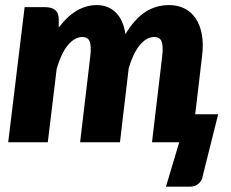

<svg xmlns="http://www.w3.org/2000/svg" viewBox="-20 -546 886 737"><path d="M11.5 0 74.5 -518.5H154.5Q178.5 -518.5 192 -507.2Q205.5 -496 205.5 -470.5V-440Q238.5 -484 275 -505.2Q311.5 -526.5 351.5 -526.5Q395.5 -526.5 424.5 -498Q453.5 -469.5 461.5 -415Q496 -472.5 537 -499.5Q578 -526.5 629.5 -526.5Q662 -526.5 688 -513.5Q714 -500.5 731 -475.5Q748 -450.5 754.8 -413.8Q761.5 -377 755.5 -329.5L726.5 -84L729.5 -107.5H817.5L758.5 128Q756 147 742.5 158.8Q729 170.5 711 170.5H617L668 0H563.5L602.5 -329.5Q605 -350.5 604.2 -365Q603.5 -379.5 599.8 -388Q596 -396.5 589 -400.2Q582 -404 572.5 -404Q557 -404 542.8 -395.8Q528.5 -387.5 515.8 -371.8Q503 -356 492.5 -333.8Q482 -311.5 474 -284L440.5 0H287.5L326.5 -329.5Q329 -350.5 328.2 -365Q327.5 -379.5 323.8 -388Q320 -396.5 313 -400.2Q306 -404 296.5 -404Q281 -404 266.5 -395.5Q252 -387 239.2 -371Q226.5 -355 216 -332.2Q205.5 -309.5 197.5 -281.5L163.5 0Z"/></svg>

Font: Lato Black
Style: Italic
Weight: 900
Italic angle: -7°
Designer: Lukasz Dziedzic
Foundry: tyPoland Lukasz Dziedzic
Version: Version 2.007; 2014-02-27